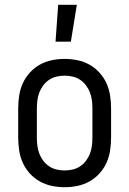

<svg xmlns="http://www.w3.org/2000/svg" viewBox="-20 -774 540 802"><path d="M250 8Q223 8 196.5 2.5Q170 -3 146.5 -16Q123 -29 104.5 -49.5Q86 -70 75 -94.5Q64 -119 60 -146Q56 -173 56 -200V-320Q56 -347 60 -374Q64 -401 75 -425.5Q86 -450 104.5 -470.5Q123 -491 146.5 -504Q170 -517 196.5 -522.5Q223 -528 250 -528Q277 -528 303.5 -522.5Q330 -517 353.5 -504Q377 -491 395.5 -470.5Q414 -450 425 -425.5Q436 -401 440 -374Q444 -347 444 -320V-200Q444 -173 440 -146Q436 -119 425 -94.5Q414 -70 395.5 -49.5Q377 -29 353.5 -16Q330 -3 303.5 2.5Q277 8 250 8ZM250 -62Q267 -62 284 -66Q301 -70 315 -79.5Q329 -89 339.5 -103Q350 -117 356 -133Q362 -149 364 -166Q366 -183 366 -200V-320Q366 -337 364 -354Q362 -371 356 -387Q350 -403 339.5 -417Q329 -431 315 -440.5Q301 -450 284 -454Q267 -458 250 -458Q233 -458 216 -454Q199 -450 185 -440.5Q171 -431 160.5 -417Q150 -403 144 -387Q138 -371 136 -354Q134 -337 134 -320V-200Q134 -183 136 -166Q138 -149 144 -133Q150 -117 160.5 -103Q171 -89 185 -79.5Q199 -70 216 -66Q233 -62 250 -62ZM212 -600 223 -754H301L276 -600Z"/></svg>

Font: Iosevka
Style: Regular
Weight: 400
Monospace: yes
Designer: Belleve Invis
Foundry: Belleve Invis
Version: Version 33.2.3; ttfautohint (v1.8.4)